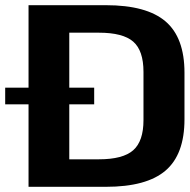

<svg xmlns="http://www.w3.org/2000/svg" viewBox="-39 -720 731 740"><path d="M71 -700H369Q526 -700 599 -637.5Q672 -575 672 -440V-260Q672 -125 599 -62.5Q526 0 369 0H71ZM195 -106H342Q435 -106 474.5 -141Q514 -176 514 -257V-443Q514 -525 474.5 -559.5Q435 -594 342 -594H195L228 -674V-25ZM324 -382V-318H-19V-382Z"/></svg>

Font: Pathway Extreme
Style: Bold
Weight: 700
Designer: Eduardo Rodriguez Tunni
Foundry: Eduardo Rodriguez Tunni
Version: Version 1.001;gftools[0.9.26]